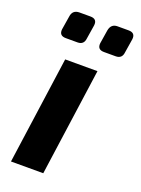

<svg xmlns="http://www.w3.org/2000/svg" viewBox="-136 -766 606 827"><g transform="rotate(20 167.0 -352.0)"><path d="M255 -704H306Q338 -704 334 -673L324 -610Q321 -580 292 -580H238Q207 -580 210 -610L220 -673Q226 -704 255 -704ZM81 -704H131Q163 -704 159 -673L149 -610Q146 -580 117 -580H63Q32 -580 35 -610L45 -672Q49 -704 81 -704ZM171 0H23L92 -493H240Z"/></g></svg>

Font: Ezarion
Style: Bold Italic
Weight: 700
Italic angle: -8°
Designer: Natanael Gama
Version: Version 1.001;PS 001.001;hotconv 1.0.70;makeotf.lib2.5.58329